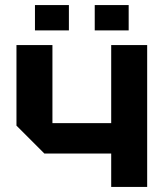

<svg xmlns="http://www.w3.org/2000/svg" viewBox="-20 -738 653 758"><path d="M561 -560V0H419V-132H155L45 -242V-560H187V-252H419V-560ZM118 -618V-718H252V-618ZM354 -618V-718H488V-618Z"/></svg>

Font: Tektur SemiBold
Style: Regular
Weight: 600
Designer: Adam Jagosz
Foundry: Adam Jagosz
Version: Version 1.005;gftools[0.9.30]